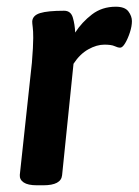

<svg xmlns="http://www.w3.org/2000/svg" viewBox="-20 -550 413 572"><path d="M90 2Q63 2 50.5 -6.5Q38 -15 39 -29L75 -363Q77 -388 78 -406Q79 -424 79 -437Q79 -458 77.5 -469Q76 -480 76 -486Q77 -504 99.5 -511Q122 -518 171 -518Q191 -518 197 -497.5Q203 -477 204 -453Q224 -484 254 -507Q284 -530 325 -530Q352 -530 362.5 -516Q373 -502 373 -487Q373 -472 367 -453.5Q361 -435 353 -421.5Q345 -408 338 -408Q331 -408 321.5 -412.5Q312 -417 291 -417Q268 -417 243 -403Q218 -389 199 -360L165 -28Q162 2 109 2Z"/></svg>

Font: Asap SemiBold
Style: Italic
Weight: 600
Italic angle: -6°
Designer: Pablo Cosgaya
Foundry: Omnibus-Type
Version: Version 3.001; ttfautohint (v1.8.3)